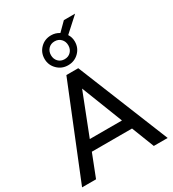

<svg xmlns="http://www.w3.org/2000/svg" viewBox="-244 -1183 1181 1313"><g transform="rotate(-30 346.5 -526.5)"><path d="M8.8 0 299.8 -718.8H393.6L684.6 0H575.2L505.9 -177.7H188.5L119.1 0ZM219.7 -259.8H473.6L346.7 -585ZM225.6 -888.7Q225.6 -938.5 259.8 -972.7Q293.9 -1006.8 344.7 -1006.8Q378.9 -1006.8 408.2 -988.3L472.7 -1052.7H561.5L447.3 -949.2Q464.8 -922.9 464.8 -888.7Q464.8 -838.9 430.2 -804.7Q395.5 -770.5 344.7 -770.5Q294.9 -770.5 260.3 -805.2Q225.6 -839.8 225.6 -888.7ZM295.4 -939Q276.4 -918.9 276.4 -888.7Q276.4 -858.4 295.4 -838.4Q314.5 -818.4 344.7 -818.4Q375 -818.4 394 -838.4Q413.1 -858.4 413.1 -888.7Q413.1 -918.9 394 -939Q375 -959 344.7 -959Q314.5 -959 295.4 -939Z"/></g></svg>

Font: Min Sans Medium
Style: Regular
Weight: 500
Designer: Jinseong-Kim, NotoSansCJK, Nunito
Foundry: Jinseong-Kim
Version: Version 1.400;Glyphs 3.1.2 (3151)